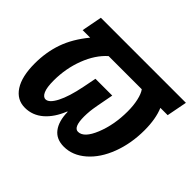

<svg xmlns="http://www.w3.org/2000/svg" viewBox="-127 -699 880 880"><g transform="rotate(45 313.0 -259.0)"><path d="M75.2 -528.3H626.5L607.4 -429.2H560.1Q581.5 -378.9 581.5 -305.2Q581.5 -219.7 554 -147Q526.4 -74.2 478 -32.2Q429.7 9.8 373 9.8Q323.7 9.8 298.6 -23.4Q273.4 -56.6 272.5 -115.7H270Q246.6 -56.6 208.3 -23.4Q169.9 9.8 120.6 9.8Q68.4 9.8 38.6 -35.9Q8.8 -81.5 8.8 -166Q8.8 -239.3 31 -302.7Q53.2 -366.2 105 -429.2H56.2ZM125.5 -171.9Q125.5 -127.4 135 -106Q144.5 -84.5 160.2 -84.5Q182.6 -84.5 204.8 -127.4Q227.1 -170.4 242.7 -248.5L255.4 -313H364.3Q344.7 -212.9 342.8 -191.4Q340.8 -169.9 340.8 -154.3Q340.8 -84.5 370.6 -84.5Q408.7 -84.5 437.3 -154.8Q465.8 -225.1 465.8 -311.5Q465.8 -350.1 458.7 -381.3Q451.7 -412.6 439.5 -429.2H224.6Q178.7 -388.7 152.1 -319.3Q125.5 -250 125.5 -171.9Z"/></g></svg>

Font: Liberation Mono
Style: Bold Italic
Weight: 700
Italic angle: -12°
Monospace: yes
Designer: Steve Matteson
Foundry: Ascender Corporation
Version: Version 2.1.5